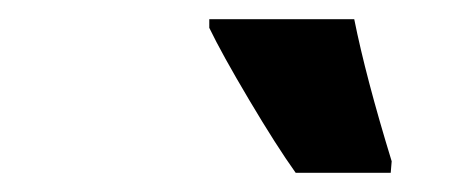

<svg xmlns="http://www.w3.org/2000/svg" viewBox="-20 -786 469 200"><path d="M198 -757V-766H349Q361 -706 388 -618L387 -606H288Q268 -634 239.5 -682Q211 -730 198 -757Z"/></svg>

Font: Noto Sans Display Ex Bold Cond
Style: Italic
Weight: 800
Width: 3
Italic angle: -12°
Designer: Monotype Design team
Foundry: Monotype Imaging Inc.
Version: Version 1.000